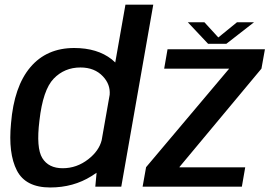

<svg xmlns="http://www.w3.org/2000/svg" viewBox="-20 -805 1162 828"><path d="M391 0H503L641 -785H521L477 -535.5Q470 -542.5 462 -549Q399.5 -598 300 -598Q181 -598 110.8 -515Q40.5 -432 27.5 -273Q15 -143 52.8 -69.8Q90.5 3.5 196.5 3.5Q296.5 3.5 374.5 -45.5Q386 -52.5 396.5 -60ZM418.5 -200.5Q407 -154.5 361 -118.5Q311 -79.5 250.5 -79.5Q189.5 -79.5 162.5 -123.2Q135.5 -167 150 -284.5Q165 -417.5 211.5 -465.8Q258 -514 327 -514Q388 -514 424 -475.5Q456.5 -441 453 -396.5ZM595 0H1023L1037.5 -83.5H754L754.5 -85.5L1107.5 -509L1122.5 -592.5H702.5L688 -509H968L967.5 -508L610 -84ZM877.5 -616H956L1075.5 -709H1002L921.5 -643.5L861.5 -709H790Z"/></svg>

Font: Anybody Thin Medium
Style: Italic
Weight: 500
Italic angle: -10°
Version: Version 1.113;gftools[0.9.25]